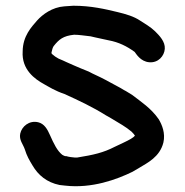

<svg xmlns="http://www.w3.org/2000/svg" viewBox="-20 -655 644 669"><path d="M520.6 -545.7C506.3 -560 483.1 -573.7 468.8 -582.8C446.4 -598.1 418.1 -606 389.7 -612.9C347.5 -623.2 296.5 -635 236.6 -635H235.4C224.4 -634.3 213.7 -633.6 204.2 -632.9C161.8 -629.8 128.4 -604.8 109.2 -583.5C89.8 -560.9 59.5 -529.9 59 -476C54.8 -412 102 -379.1 133.2 -361.9C151.5 -351.8 171.2 -338.8 204.8 -327.4C254.9 -304.8 305.3 -280.7 347.7 -253.9L368.9 -241.8C395.8 -225.5 418.6 -213.1 438.3 -196.3C443 -191.6 448.2 -186 450.2 -182.3C444.3 -175 431.4 -167.9 409.7 -157.6L379.6 -143.4C340.3 -123.1 306.3 -115.3 248.4 -106H241.3L226.2 -107.7C219.9 -108.5 215.8 -109.6 210.8 -111H206.7C205.3 -111.3 198.1 -114.6 196.8 -115.7C179.3 -129.8 167.8 -153.5 154.2 -184.1C145.4 -204 134.7 -224.1 112.7 -229.1C81.7 -236.2 55.9 -214.5 50.5 -189.5C45.8 -167.3 60.6 -152.1 66.2 -135.3C73.8 -110.8 82.1 -97.2 93.5 -78.2C113 -45 142.8 -19.5 187.5 -10.4L206.4 -8.3C300.1 2.6 387.2 -29.8 441.6 -56.4L465.8 -70.6C493 -87.3 536.7 -107.8 549.3 -158.2C556.8 -190.8 544.8 -219.9 533 -239.6C506.3 -278.1 471.2 -300.4 440.8 -324.1L418.9 -337.5C416.1 -338.7 411.4 -341.5 399.8 -348.5L347.4 -376.8C325.7 -388.6 305.3 -396.5 289.4 -405.5L260.9 -417.1C254.3 -420.1 246.8 -423.3 237.3 -427.2L211.3 -438.7C203.5 -442.4 195.7 -446 184 -450.8C175.6 -455.2 169 -459.8 160.3 -467.5C160.1 -468.3 159.6 -470 159.3 -471.6C161 -481 164 -490 166.8 -494.1C185.7 -518 200.2 -530 238.3 -534C256.1 -533.8 272.8 -530.9 295.7 -528.4L311.2 -524.8C324.2 -522.2 343 -517.6 357.7 -514.7C394.2 -508.1 422.7 -493.3 449.2 -474.1C454.2 -467.9 469 -440.9 499.7 -438.1C531.3 -435.2 552.5 -459.9 554.2 -484.8C556 -510.2 535.3 -531 520.6 -545.7Z"/></svg>

Font: NumbBunny
Style: Bk
Weight: 400
Designer: Robert Jablonski
Foundry: Cannot Into Space Fonts
Version: Version 1.0